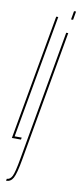

<svg xmlns="http://www.w3.org/2000/svg" viewBox="-138 -755 427 1019"><g transform="rotate(10 75.5 -245.5)"><path d="M-34 0 86 -675H97L-21 -11H17L15 0ZM-25 229 -23 218Q-5 218 5.8 196.5Q16.5 175 29.5 100L153 -600H164L40.5 101Q26.5 181 13.2 205Q0 229 -25 229ZM174 -720H185L177 -674H166Z"/></g></svg>

Font: Anybody UltraCondensed Thin
Style: Italic
Weight: 100
Width: 1
Italic angle: -10°
Designer: Tyler Finck
Foundry: Etcetera Type Company
Version: Version 1.010; ttfautohint (v1.8.3) -l 8 -r 50 -G 200 -x 14 